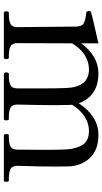

<svg xmlns="http://www.w3.org/2000/svg" viewBox="213 -744 531 997"><g transform="rotate(90 478.5 -245.5)"><path d="M917 -26Q924 -26 924 -13Q924 0 917 0H683Q676 0 676 -13Q676 -26 683 -26H695Q724 -26 740.5 -34.5Q757 -43 757 -70L758 -213Q758 -281 756 -323Q753 -376 732 -409Q711 -442 659 -442Q621 -442 585.5 -419.5Q550 -397 524 -354L525 -339Q526 -321 526 -268Q526 -187 523 -70Q523 -43 539.5 -34.5Q556 -26 585 -26H598Q605 -26 605 -13Q605 0 598 0H364Q356 0 356 -13Q356 -26 364 -26H377Q406 -26 422.5 -34.5Q439 -43 439 -70V-209Q439 -281 437 -323Q433 -442 340 -442Q301 -442 265.5 -419.5Q230 -397 205 -354L204 -70Q204 -43 221 -34.5Q238 -26 267 -26H279Q287 -26 287 -13Q287 0 279 0H46Q39 0 39 -13Q39 -26 46 -26H58Q87 -26 104 -34.5Q121 -43 121 -70L118 -376Q117 -406 100.5 -415Q84 -424 46 -428Q37 -429 37 -444Q37 -451 42 -452Q56 -458 205 -491V-401Q236 -444 275.5 -467.5Q315 -491 361 -491Q423 -491 462 -463Q501 -435 516 -389Q584 -491 680 -491Q759 -491 800 -447Q841 -403 844 -339Q845 -321 845 -268Q845 -187 841 -70Q841 -43 858 -34.5Q875 -26 904 -26Z"/></g></svg>

Font: Shippori Mincho Medium
Style: Regular
Weight: 500
Designer: FONTDASU
Foundry: FONTDASU / Google Inc. / but / Adobe
Version: Version 3.110; ttfautohint (v1.8.3)